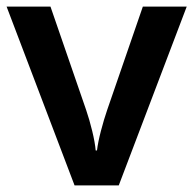

<svg xmlns="http://www.w3.org/2000/svg" viewBox="-20 -562 586 582"><path d="M206 0 0 -542H133L241 -229Q251 -200 259.5 -165Q268 -130 270 -106H274Q277 -131 286 -165.5Q295 -200 305 -229L413 -542H546L340 0Z"/></svg>

Font: Noto Sans Gurmukhi UI SemiBold
Style: Regular
Weight: 600
Designer: Jelle Bosma - Monotype Design Team
Foundry: Monotype Imaging Inc.
Version: Version 2.004; ttfautohint (v1.8.4.7-5d5b)